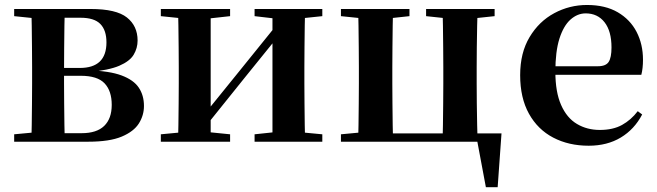

<svg xmlns="http://www.w3.org/2000/svg" viewBox="-20 -572 2652 775"><path d="M37.2 0V-29.9L147 -40.2L173.9 -34.4H309.4Q370.3 -34.4 400.6 -63.8Q431 -93.3 431 -148.7Q431 -205.2 402 -235.7Q373 -266.1 306.1 -266.1H173.9V-297.7H301.9Q409.7 -297.7 409.7 -401Q409.7 -449.9 385.1 -475.1Q360.5 -500.4 304.9 -500.4H173.9L147 -495.5L37.2 -506.8V-535.7H346.1Q449 -535.7 492.2 -501.5Q535.4 -467.3 535.4 -408.4Q535.4 -377.9 519.7 -351.4Q504 -324.9 461.3 -306.5Q418.6 -288.2 336.8 -281L338.3 -288Q421.9 -285.7 470.7 -267.5Q519.6 -249.2 540.3 -218.1Q561.1 -186.9 561.1 -144.2Q561.1 -106.6 540.7 -73.9Q520.2 -41.2 471.3 -20.6Q422.3 0 336.3 0ZM105.9 0Q107.6 -25.5 108.1 -67.4Q108.6 -109.4 109.1 -154.7Q109.6 -200 109.6 -234.8V-301.2Q109.6 -335.7 109.1 -381Q108.6 -426.4 108.1 -468.7Q107.6 -511 105.9 -535.7H241.5Q240.5 -511 240 -468.2Q239.5 -425.4 239 -376.5Q238.5 -327.7 238.5 -284.5V-234.8Q238.5 -200 239 -154.7Q239.5 -109.4 240 -67.4Q240.5 -25.5 241.5 0Z M629.2 0V-29.9L738 -40.2H806.4L908.8 -29.9V0ZM1007.6 0V-29.9L1104.5 -40.2H1172.3L1281 -29.9V0ZM697.9 0Q699.6 -25.5 700.1 -67.4Q700.6 -109.4 701.1 -154.7Q701.6 -200 701.6 -234.8V-301.2Q701.6 -335.7 701.1 -381Q700.6 -426.4 700.1 -468.7Q699.6 -511 697.9 -535.7H830.4V0ZM801.7 -51.6 753.4 -77.8H778.4L937.6 -274.4L1108 -485.4L1155.7 -460.9H1131.5L967.2 -257.7ZM1079.8 0V-535.7H1211.6Q1210.6 -511 1210.1 -468.7Q1209.6 -426.4 1209.1 -381Q1208.6 -335.7 1208.6 -301.2V-234.8Q1208.6 -200 1209.1 -154.7Q1209.6 -109.4 1210.1 -67.4Q1210.6 -25.5 1211.6 0ZM629.2 -506.8V-535.7H908.8V-506.8L806.7 -495.5H739ZM1007.6 -506.8V-535.7H1281V-506.8L1172.5 -495.5H1104.8Z M1424.9 0Q1426.6 -25.5 1427.1 -67.4Q1427.6 -109.4 1428.1 -154.7Q1428.6 -200 1428.6 -234.8V-301.2Q1428.6 -335.7 1428.1 -381Q1427.6 -426.4 1427.1 -468.7Q1426.6 -511 1424.9 -535.7H1566.6Q1565.6 -511 1565.1 -468.7Q1564.6 -426.4 1564.1 -381Q1563.6 -335.7 1563.6 -301.2V-234.8Q1563.6 -200 1564.1 -154.7Q1564.6 -109.4 1565.1 -67.4Q1565.6 -25.5 1566.6 0ZM1766.4 0Q1767.4 -25.5 1767.9 -67.4Q1768.4 -109.4 1768.9 -154.7Q1769.4 -200 1769.4 -234.8V-301.2Q1769.4 -335.7 1768.9 -381Q1768.4 -426.4 1767.9 -468.7Q1767.4 -511 1766.4 -535.7H1907.9Q1906.9 -511 1906 -468.7Q1905.1 -426.4 1904.6 -381Q1904.1 -335.7 1904.1 -301.2V-234.8Q1904.1 -200 1904.6 -154.7Q1905.1 -109.4 1906 -67.4Q1906.9 -25.5 1907.9 0ZM1941.2 183.5 1900.7 -32.6 1950 0H1495.1V-33.6H2004.3L1988.8 183.5ZM1356.2 -506.8V-535.7H1632.8V-506.8L1527.6 -495.5H1466ZM1699.9 -506.8V-535.7H1976.5V-506.8L1869.8 -495.5H1806.7ZM1356.2 0V-29.9L1466 -40.2H1495.9V0Z M2356.2 16.2Q2275.8 16.2 2213.2 -16.5Q2150.6 -49.1 2115.1 -113Q2079.6 -176.9 2079.6 -268.8Q2079.6 -358.8 2117.6 -422.2Q2155.5 -485.7 2217.2 -518.8Q2278.9 -551.9 2349.4 -551.9Q2423.1 -551.9 2473.5 -522.5Q2523.8 -493.1 2549.6 -443.2Q2575.4 -393.3 2575.4 -330.9Q2575.4 -296.1 2568.7 -270.2H2138.1V-304.6H2393.4Q2425.5 -304.6 2436.9 -322.2Q2448.3 -339.8 2448.3 -380.4Q2448.3 -446.3 2420.2 -482.2Q2392.1 -518 2344.1 -518Q2310.7 -518 2282.6 -492.9Q2254.6 -467.8 2238.1 -416Q2221.7 -364.1 2221.7 -282.7Q2221.7 -200.5 2244.9 -148.2Q2268 -95.8 2308.8 -71.7Q2349.5 -47.5 2401.4 -47.5Q2454.4 -47.5 2490.9 -67.7Q2527.3 -87.9 2554.2 -123.2L2572.1 -109.9Q2540.6 -49.8 2485.7 -16.8Q2430.7 16.2 2356.2 16.2Z"/></svg>

Font: Noto Serif TC
Style: Regular
Weight: 200
Designer: Ryoko NISHIZUKA 西塚涼子 (kana & ideographs); Frank Grießhammer (Latin, Greek & Cyrillic); Wenlong ZHANG 张文龙 (bopomofo); San
Foundry: Adobe
Version: Version 2.001;hotconv 1.1.0;makeotfexe 2.6.0